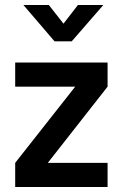

<svg xmlns="http://www.w3.org/2000/svg" viewBox="-20 -751 494 771"><path d="M268 -585 395 -731H293L235 -656L176 -731H74L199 -585ZM282 -403 41 -97V0H412V-97H172L412 -403V-500H41V-403Z"/></svg>

Font: RazerF5 SemiBold
Style: Regular
Weight: 600
Foundry: Razer Inc.
Version: Version 2